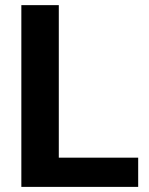

<svg xmlns="http://www.w3.org/2000/svg" viewBox="-20 -731 581 751"><path d="M520.5 -114.3V0H63.5V-710.9H210V-114.3Z"/></svg>

Font: Vazirmatn UI
Style: Bold
Weight: 700
Designer: Saber Rastikerdar
Foundry: Saber Rastikerdar
Version: Version 33.003